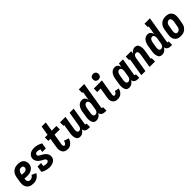

<svg xmlns="http://www.w3.org/2000/svg" viewBox="434 -2439 4132 4132"><g transform="rotate(-45 2500.0 -373.5)"><path d="M221 8Q191 8 161.5 2.5Q132 -3 107 -17.5Q82 -32 64.5 -54.5Q47 -77 38.5 -104.5Q30 -132 30 -162.5Q30 -193 35 -223L54 -343Q59 -368 67 -392.5Q75 -417 89.5 -439.5Q104 -462 124.5 -479.5Q145 -497 169.5 -508.5Q194 -520 219 -524Q244 -528 268 -528Q295 -528 320 -524Q345 -520 367 -509.5Q389 -499 407 -482Q425 -465 434.5 -443Q444 -421 448 -395.5Q452 -370 448 -344Q444 -322 433.5 -300.5Q423 -279 406 -261.5Q389 -244 368 -231.5Q347 -219 325 -212Q303 -205 280 -203Q257 -201 235 -201Q214 -201 193.5 -201.5Q173 -202 154 -205Q150 -185 151 -165Q152 -145 160 -128.5Q168 -112 185 -103Q202 -94 221 -94Q235 -94 249.5 -97.5Q264 -101 277 -109.5Q290 -118 300.5 -129.5Q311 -141 318 -154L419 -108Q403 -82 382 -59Q361 -36 335 -20.5Q309 -5 279.5 1.5Q250 8 221 8ZM248 -301Q261 -301 274.5 -304.5Q288 -308 299 -315.5Q310 -323 318 -335Q326 -347 328 -360Q330 -373 327.5 -386Q325 -399 316.5 -408.5Q308 -418 295 -422Q282 -426 269 -426Q251 -426 233 -418Q215 -410 202.5 -395Q190 -380 183.5 -362.5Q177 -345 174 -327L171 -307Q189 -304 209 -302.5Q229 -301 248 -301Z M712 8Q658 8 608 -7.5Q558 -23 514 -48L537 -189H644L631 -111Q650 -104 669.5 -99Q689 -94 711 -94Q721 -94 732 -96Q743 -98 753.5 -102.5Q764 -107 772 -115.5Q780 -124 782 -135Q785 -151 776.5 -164Q768 -177 756 -186Q744 -195 730.5 -201.5Q717 -208 703.5 -215Q690 -222 677.5 -230Q665 -238 653.5 -247Q642 -256 631 -266Q620 -276 611 -288Q602 -300 595.5 -313Q589 -326 584 -340.5Q579 -355 578.5 -370.5Q578 -386 580 -403Q585 -431 603 -457.5Q621 -484 647.5 -499.5Q674 -515 703.5 -521.5Q733 -528 762 -528Q816 -528 866 -512.5Q916 -497 960 -472L938 -339H831L842 -407Q823 -414 803.5 -420Q784 -426 763 -426Q753 -426 743.5 -424Q734 -422 724.5 -417.5Q715 -413 708 -404Q701 -395 700 -386Q697 -370 705 -356.5Q713 -343 725 -334Q737 -325 750 -318.5Q763 -312 776.5 -305Q790 -298 802.5 -290Q815 -282 827.5 -273.5Q840 -265 850.5 -254.5Q861 -244 870 -232.5Q879 -221 886 -207.5Q893 -194 897.5 -179.5Q902 -165 903 -149.5Q904 -134 901 -118Q898 -98 888.5 -79Q879 -60 864 -45Q849 -30 830 -20Q811 -10 791.5 -3.5Q772 3 752 5.5Q732 8 712 8Z M1267 8Q1240 8 1215 2Q1190 -4 1170 -18.5Q1150 -33 1137.5 -54.5Q1125 -76 1119.5 -101Q1114 -126 1114.5 -152.5Q1115 -179 1120 -205L1154 -415H1091V-520H1172L1207 -735H1333L1298 -520H1441V-415H1280L1243 -188Q1241 -179 1239.5 -170Q1238 -161 1238 -152Q1238 -143 1239 -134Q1240 -125 1243 -117Q1246 -109 1252.5 -103Q1259 -97 1268 -97Q1281 -97 1292.5 -106.5Q1304 -116 1311 -128Q1318 -140 1323 -153Q1328 -166 1332 -180L1442 -143Q1436 -124 1427 -105Q1418 -86 1406 -69Q1394 -52 1378.5 -37Q1363 -22 1345 -11.5Q1327 -1 1307 3.5Q1287 8 1267 8Z M1640 8Q1621 8 1603.5 2.5Q1586 -3 1573.5 -15Q1561 -27 1553.5 -43Q1546 -59 1541.5 -76Q1537 -93 1535.5 -111.5Q1534 -130 1534 -148.5Q1534 -167 1537 -186Q1540 -205 1543 -223L1574 -415H1550L1551 -520H1717L1665 -206Q1663 -195 1662 -183Q1661 -171 1661 -159.5Q1661 -148 1664 -137Q1667 -126 1672 -116.5Q1677 -107 1687 -102Q1697 -97 1709 -97Q1724 -97 1738.5 -104Q1753 -111 1763 -123Q1773 -135 1778.5 -150Q1784 -165 1786 -179L1843 -520H1968L1901 -119Q1901 -114 1901.5 -110Q1902 -106 1904.5 -103Q1907 -100 1911.5 -98.5Q1916 -97 1920 -97H1937L1936 8H1902Q1879 8 1858 4Q1837 0 1818.5 -10.5Q1800 -21 1788.5 -39Q1777 -57 1775 -79Q1764 -60 1750 -43.5Q1736 -27 1718 -15Q1700 -3 1680 2.5Q1660 8 1640 8Z M2135 8Q2116 8 2098.5 3Q2081 -2 2068 -14Q2055 -26 2047 -42Q2039 -58 2034.5 -75.5Q2030 -93 2028 -111Q2026 -129 2026.5 -148Q2027 -167 2029.5 -186Q2032 -205 2035 -223L2054 -343Q2058 -365 2063.5 -386.5Q2069 -408 2079 -428.5Q2089 -449 2102.5 -467.5Q2116 -486 2135 -500.5Q2154 -515 2175.5 -521.5Q2197 -528 2219 -528Q2240 -528 2260 -521.5Q2280 -515 2293.5 -501Q2307 -487 2315.5 -469Q2324 -451 2328 -431L2361 -630H2337V-735H2503L2401 -119Q2401 -114 2401.5 -110Q2402 -106 2404.5 -103Q2407 -100 2411.5 -98.5Q2416 -97 2420 -97H2437L2436 8H2402Q2379 8 2357.5 4Q2336 0 2318 -11Q2300 -22 2288.5 -40Q2277 -58 2274 -80Q2264 -61 2249 -44Q2234 -27 2215.5 -15Q2197 -3 2176 2.5Q2155 8 2135 8ZM2204 -97Q2219 -97 2234.5 -103.5Q2250 -110 2261 -122Q2272 -134 2278 -149Q2284 -164 2286 -179L2306 -299Q2309 -313 2310 -326Q2311 -339 2310 -352Q2309 -365 2306.5 -377.5Q2304 -390 2297.5 -400.5Q2291 -411 2280 -417Q2269 -423 2255 -423Q2239 -423 2224 -413.5Q2209 -404 2199.5 -389.5Q2190 -375 2184.5 -358.5Q2179 -342 2177 -326L2157 -206Q2155 -194 2154 -182.5Q2153 -171 2153.5 -159Q2154 -147 2156.5 -136Q2159 -125 2165 -116Q2171 -107 2181.5 -102Q2192 -97 2204 -97Z M2790 8Q2766 8 2743 3.5Q2720 -1 2700.5 -13Q2681 -25 2667.5 -43.5Q2654 -62 2647.5 -84Q2641 -106 2641 -130Q2641 -154 2645 -179L2684 -415H2578L2579 -520H2827L2768 -162Q2766 -152 2765 -141.5Q2764 -131 2766 -121.5Q2768 -112 2774.5 -104.5Q2781 -97 2791 -97Q2803 -97 2815.5 -102Q2828 -107 2837.5 -116.5Q2847 -126 2853 -138Q2859 -150 2862 -162L2961 -143Q2955 -114 2940 -85.5Q2925 -57 2902 -35.5Q2879 -14 2849 -3Q2819 8 2790 8ZM2790 -585Q2770 -585 2751 -592.5Q2732 -600 2720.5 -615Q2709 -630 2706 -650Q2703 -670 2706 -691Q2708 -705 2716 -718Q2724 -731 2736 -739.5Q2748 -748 2762 -751.5Q2776 -755 2790 -755Q2810 -755 2828.5 -747.5Q2847 -740 2858.5 -725Q2870 -710 2873.5 -690Q2877 -670 2873 -649Q2871 -635 2863.5 -622Q2856 -609 2844 -600.5Q2832 -592 2818 -588.5Q2804 -585 2790 -585Z M3135 8Q3116 8 3098.5 3Q3081 -2 3068 -14Q3055 -26 3047 -42Q3039 -58 3034.5 -75.5Q3030 -93 3028 -111Q3026 -129 3026.5 -148Q3027 -167 3029.5 -186Q3032 -205 3035 -223L3054 -343Q3058 -365 3063.5 -386.5Q3069 -408 3079 -428.5Q3089 -449 3102.5 -467.5Q3116 -486 3135 -500.5Q3154 -515 3175.5 -521.5Q3197 -528 3219 -528Q3240 -528 3260 -521.5Q3280 -515 3293.5 -501Q3307 -487 3315.5 -469Q3324 -451 3328 -431L3343 -520H3468L3401 -119Q3401 -114 3401.5 -110Q3402 -106 3404.5 -103Q3407 -100 3411.5 -98.5Q3416 -97 3420 -97H3437L3436 8H3402Q3379 8 3357.5 4Q3336 0 3318 -11Q3300 -22 3288.5 -40Q3277 -58 3274 -80Q3264 -61 3249 -44Q3234 -27 3215.5 -15Q3197 -3 3176 2.5Q3155 8 3135 8ZM3204 -97Q3219 -97 3234.5 -103.5Q3250 -110 3261 -122Q3272 -134 3278 -149Q3284 -164 3286 -179L3306 -299Q3309 -313 3310 -326Q3311 -339 3310 -352Q3309 -365 3306.5 -377.5Q3304 -390 3297.5 -400.5Q3291 -411 3280 -417Q3269 -423 3255 -423Q3239 -423 3224 -413.5Q3209 -404 3199.5 -389.5Q3190 -375 3184.5 -358.5Q3179 -342 3177 -326L3157 -206Q3155 -194 3154 -182.5Q3153 -171 3153.5 -159Q3154 -147 3156.5 -136Q3159 -125 3165 -116Q3171 -107 3181.5 -102Q3192 -97 3204 -97Z M3506 0 3574 -415H3550L3551 -520H3717L3706 -452Q3716 -469 3730 -483.5Q3744 -498 3760.5 -508Q3777 -518 3796 -523Q3815 -528 3833 -528Q3852 -528 3869.5 -522.5Q3887 -517 3899.5 -505Q3912 -493 3919.5 -477Q3927 -461 3931.5 -444Q3936 -427 3937.5 -408.5Q3939 -390 3939 -371.5Q3939 -353 3936.5 -334Q3934 -315 3931 -297L3899 -105H3923V0H3757L3809 -314Q3811 -325 3811.5 -337Q3812 -349 3812 -360.5Q3812 -372 3809.5 -383Q3807 -394 3801.5 -403.5Q3796 -413 3786.5 -418Q3777 -423 3765 -423Q3750 -423 3735 -416Q3720 -409 3710 -397Q3700 -385 3694.5 -370Q3689 -355 3687 -341L3631 0Z M4135 8Q4116 8 4098.5 3Q4081 -2 4068 -14Q4055 -26 4047 -42Q4039 -58 4034.5 -75.5Q4030 -93 4028 -111Q4026 -129 4026.5 -148Q4027 -167 4029.5 -186Q4032 -205 4035 -223L4054 -343Q4058 -365 4063.5 -386.5Q4069 -408 4079 -428.5Q4089 -449 4102.5 -467.5Q4116 -486 4135 -500.5Q4154 -515 4175.5 -521.5Q4197 -528 4219 -528Q4240 -528 4260 -521.5Q4280 -515 4293.5 -501Q4307 -487 4315.5 -469Q4324 -451 4328 -431L4361 -630H4337V-735H4503L4401 -119Q4401 -114 4401.5 -110Q4402 -106 4404.5 -103Q4407 -100 4411.5 -98.5Q4416 -97 4420 -97H4437L4436 8H4402Q4379 8 4357.5 4Q4336 0 4318 -11Q4300 -22 4288.5 -40Q4277 -58 4274 -80Q4264 -61 4249 -44Q4234 -27 4215.5 -15Q4197 -3 4176 2.5Q4155 8 4135 8ZM4204 -97Q4219 -97 4234.5 -103.5Q4250 -110 4261 -122Q4272 -134 4278 -149Q4284 -164 4286 -179L4306 -299Q4309 -313 4310 -326Q4311 -339 4310 -352Q4309 -365 4306.5 -377.5Q4304 -390 4297.5 -400.5Q4291 -411 4280 -417Q4269 -423 4255 -423Q4239 -423 4224 -413.5Q4209 -404 4199.5 -389.5Q4190 -375 4184.5 -358.5Q4179 -342 4177 -326L4157 -206Q4155 -194 4154 -182.5Q4153 -171 4153.5 -159Q4154 -147 4156.5 -136Q4159 -125 4165 -116Q4171 -107 4181.5 -102Q4192 -97 4204 -97Z M4706 8Q4677 8 4648.5 2Q4620 -4 4597 -19Q4574 -34 4558.5 -57Q4543 -80 4536 -107.5Q4529 -135 4529.5 -164.5Q4530 -194 4535 -223L4554 -343Q4559 -368 4567 -392.5Q4575 -417 4589.5 -439Q4604 -461 4624.5 -479Q4645 -497 4668.5 -508Q4692 -519 4717 -523.5Q4742 -528 4767 -528Q4796 -528 4824.5 -522Q4853 -516 4876 -501Q4899 -486 4915 -463Q4931 -440 4937.5 -412.5Q4944 -385 4944 -355.5Q4944 -326 4939 -297L4919 -177Q4915 -152 4907 -127.5Q4899 -103 4884 -81Q4869 -59 4849 -41Q4829 -23 4805.5 -12Q4782 -1 4756.5 3.5Q4731 8 4706 8ZM4708 -97Q4725 -97 4742 -105.5Q4759 -114 4770.5 -128.5Q4782 -143 4788 -160Q4794 -177 4797 -194L4817 -314Q4819 -326 4820 -338Q4821 -350 4820 -362Q4819 -374 4815.5 -385Q4812 -396 4805.5 -405Q4799 -414 4788.5 -418.5Q4778 -423 4766 -423Q4749 -423 4732 -414.5Q4715 -406 4703 -391.5Q4691 -377 4685 -360Q4679 -343 4677 -326L4657 -206Q4655 -194 4654 -182Q4653 -170 4654 -158Q4655 -146 4658 -135Q4661 -124 4667.5 -115Q4674 -106 4685 -101.5Q4696 -97 4708 -97Z"/></g></svg>

Font: Iosevka Curly Slab Extrabold
Style: Italic
Weight: 800
Italic angle: -9°
Monospace: yes
Designer: Belleve Invis
Foundry: Belleve Invis
Version: Version 22.1.2; ttfautohint (v1.8.4)